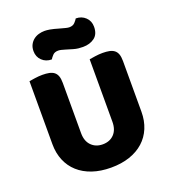

<svg xmlns="http://www.w3.org/2000/svg" viewBox="-154 -965 972 1094"><g transform="rotate(-20 332.0 -418.0)"><path d="M602 -224Q602 -170 583.5 -125.5Q565 -81 530 -49.5Q495 -18 445 -1Q395 16 332 16Q269 16 219 -1Q169 -18 134 -49.5Q99 -81 80.5 -125.5Q62 -170 62 -224V-606Q73 -608 97 -611.5Q121 -615 143 -615Q166 -615 183.5 -611.5Q201 -608 213 -599Q225 -590 231 -574Q237 -558 237 -532V-227Q237 -179 263.5 -152Q290 -125 332 -125Q375 -125 401 -152Q427 -179 427 -227V-606Q438 -608 462 -611.5Q486 -615 508 -615Q531 -615 548.5 -611.5Q566 -608 578 -599Q590 -590 596 -574Q602 -558 602 -532ZM331 -828Q349 -823 361 -820Q373 -817 381 -817Q403 -817 415 -830Q427 -843 432 -852Q467 -852 490.5 -829.5Q514 -807 514 -772Q514 -727 486 -706Q458 -685 416 -685Q402 -685 388 -686.5Q374 -688 357 -693L317 -705Q303 -709 293.5 -711.5Q284 -714 275 -714Q253 -714 241.5 -701.5Q230 -689 224 -679Q189 -679 165.5 -701.5Q142 -724 142 -759Q142 -781 150.5 -797.5Q159 -814 173 -825Q187 -836 204.5 -841Q222 -846 240 -846Q253 -846 271.5 -843Q290 -840 331 -828Z"/></g></svg>

Font: Baloo Da
Style: Regular
Weight: 400
Designer: Noopur Datye and Ek Type
Foundry: Ek Type
Version: Version 1.443;PS 1.000;hotconv 16.6.51;makeotf.lib2.5.65220;